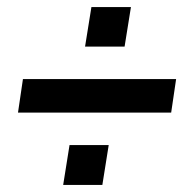

<svg xmlns="http://www.w3.org/2000/svg" viewBox="-20 -557 538 544"><path d="M31 -238 45 -333H479L465 -238ZM159 -33 177 -146H288L270 -33ZM221 -425 239 -537H351L333 -425Z"/></svg>

Font: Nunito Sans 7pt Condensed ExtraBold
Style: Italic
Weight: 800
Width: 3
Italic angle: -9°
Designer: Vernon Adams
Foundry: Vernon Adams
Version: Version 3.101;gftools[0.9.27]